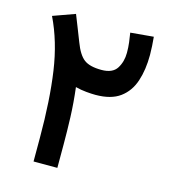

<svg xmlns="http://www.w3.org/2000/svg" viewBox="-101 -743 736 826"><g transform="rotate(15 267.0 -330.5)"><path d="M484.9 -652.3Q486.8 -632.8 488 -612.3Q489.3 -591.8 489.3 -572.3Q489.3 -506.3 472.4 -455.3Q455.6 -404.3 415.8 -375Q376 -345.7 306.6 -345.7Q290 -345.7 265.9 -347.9Q241.7 -350.1 217.3 -356.4Q225.6 -287.6 227.8 -225.1Q230 -162.6 230 -104V0H124V-105.5Q124 -273.4 105.7 -399.2Q87.4 -524.9 38.6 -625.5L136.2 -660.6Q148.9 -627.9 158.9 -603.3Q168.9 -578.6 181.2 -546.4Q200.7 -494.6 226.1 -475.3Q251.5 -456.1 303.7 -456.1Q353.5 -456.1 372.3 -486.1Q391.1 -516.1 391.1 -555.7Q391.1 -579.6 388.4 -601.3Q385.7 -623 382.3 -643.1Z"/></g></svg>

Font: Vazirmatn FD Medium
Style: Regular
Weight: 500
Designer: Saber Rastikerdar
Foundry: Saber Rastikerdar
Version: Version 33.003